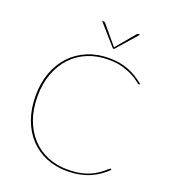

<svg xmlns="http://www.w3.org/2000/svg" viewBox="-160 -1016 1004 1139"><g transform="rotate(20 341.5 -446.5)"><path d="M68 0ZM633 -94.5Q635 -94.5 636.5 -93L641 -89Q619 -67.5 593.8 -49.8Q568.5 -32 538.5 -19.2Q508.5 -6.5 472.5 0.8Q436.5 8 393 8Q322.5 8 263 -16.8Q203.5 -41.5 160 -88Q116.5 -134.5 92.2 -200.8Q68 -267 68 -350Q68 -430 92.2 -496Q116.5 -562 160.8 -609.2Q205 -656.5 266.8 -682.2Q328.5 -708 403 -708Q437.5 -708 468 -702.8Q498.5 -697.5 525.8 -687Q553 -676.5 578 -661.2Q603 -646 627 -626L625 -623Q624 -621 620 -621Q616.5 -621 602.2 -633Q588 -645 561.5 -659.5Q535 -674 495.8 -686Q456.5 -698 403 -698Q332 -698 272.8 -673.8Q213.5 -649.5 170.8 -604.2Q128 -559 104 -494.5Q80 -430 80 -350Q80 -268.5 103.8 -204Q127.5 -139.5 169.5 -94.5Q211.5 -49.5 268.8 -25.8Q326 -2 393 -2Q435.5 -2 469 -8Q502.5 -14 530.2 -25.5Q558 -37 581.8 -53.8Q605.5 -70.5 629 -92Q631.5 -94.5 633 -94.5ZM287 -901H297Q299.5 -901 302 -900.2Q304.5 -899.5 307 -897L405 -780L407 -777.5L409 -780L507 -897Q509.5 -899.5 512 -900.2Q514.5 -901 517 -901H527L411 -769H403Z"/></g></svg>

Font: Lato Hairline
Style: Regular
Weight: 100
Designer: Lukasz Dziedzic
Foundry: tyPoland Lukasz Dziedzic
Version: Version 2.007; 2014-02-27